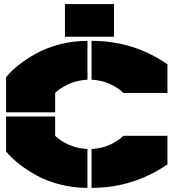

<svg xmlns="http://www.w3.org/2000/svg" viewBox="-20 -910 850 940"><path d="M538.1 -730H297.9V-890.1H538.1ZM9.8 -168V-339.8H250V-245.1Q273.4 -221.7 314.2 -202.6Q355 -183.6 408.2 -180.2V9.8Q339.4 9.8 274.7 -6.6Q210 -22.9 160.2 -50.5Q110.4 -78.1 73.5 -107.2Q36.6 -136.2 9.8 -168ZM9.8 -359.9V-532.2Q36.1 -564 73 -593Q109.9 -622.1 159.7 -649.4Q209.5 -676.8 274.4 -693.4Q339.4 -710 408.2 -710V-520Q355 -516.6 314.2 -497.6Q273.4 -478.5 250 -455.1V-359.9ZM428.2 9.8V-180.2Q481 -183.6 520.5 -202.4Q560.1 -221.2 584 -245.1H799.8V-105Q631.3 9.8 428.2 9.8ZM428.2 -520V-710Q633.8 -710 799.8 -595.2V-455.1H584Q560.1 -479 520.5 -497.8Q481 -516.6 428.2 -520Z"/></svg>

Font: Nastup Basic
Style: Regular
Weight: 400
Designer: Maksym Kobuzan
Foundry: Zakznak
Version: Version 1.020;FEAKit 1.0